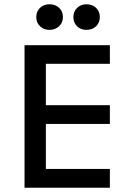

<svg xmlns="http://www.w3.org/2000/svg" viewBox="-20 -880 621 900"><path d="M95 -668H495V-581H195V-387H495V-299H195V-88H495V0H95ZM150 -800Q150 -826 167.5 -843Q185 -860 212 -860Q240 -860 257.5 -843Q275 -826 275 -800Q275 -774 257 -757Q239 -740 212 -740Q185 -740 167.5 -757Q150 -774 150 -800ZM324 -800Q324 -826 341.5 -843Q359 -860 385 -860Q413 -860 430.5 -843Q448 -826 448 -800Q448 -774 430.5 -757Q413 -740 385 -740Q358 -740 341 -757Q324 -774 324 -800Z"/></svg>

Font: Madhuban
Style: Regular
Weight: 400
Designer: jaikishan Patel
Foundry: MagicType
Version: Version 1.000